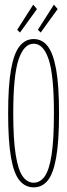

<svg xmlns="http://www.w3.org/2000/svg" viewBox="-20 -795 290 826"><path d="M125 11Q89 11 64.5 -18Q40 -47 27.5 -116.5Q15 -186 15 -308Q15 -427 27.5 -496.5Q40 -566 64.5 -596.5Q89 -627 125 -627Q161 -627 185 -596.5Q209 -566 221.5 -496.5Q234 -427 234 -308Q234 -186 221.5 -116.5Q209 -47 185 -18Q161 11 125 11ZM125 -9Q153 -9 172.5 -36.5Q192 -64 202 -129.5Q212 -195 212 -308Q212 -471 189.5 -539Q167 -607 125 -607Q83 -607 60 -539Q37 -471 37 -308Q37 -195 47.5 -129.5Q58 -64 77.5 -36.5Q97 -9 125 -9ZM155 -655 143 -667 212 -775 228 -756ZM66 -655 54 -667 123 -775 139 -756Z"/></svg>

Font: Inconsolata UltraCondensed ExtraLight
Style: Regular
Weight: 200
Width: 1
Monospace: yes
Designer: Raph Levien, Cyreal, Brenton Simpson
Foundry: Raph Levien, Cyreal, Google
Version: Version 3.100; ttfautohint (v1.8.4.7-5d5b)